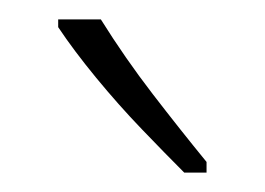

<svg xmlns="http://www.w3.org/2000/svg" viewBox="-20 -784 273 198"><path d="M84 -764Q109 -724 137.5 -687Q166 -650 193 -617V-606H170Q151 -625 126.5 -650.5Q102 -676 79 -704Q56 -732 40 -756V-764Z"/></svg>

Font: Noto Sans Tamil ExtraCondensed ExtraLight
Style: Regular
Weight: 200
Width: 2
Designer: Jelle Bosma - Monotype Design Team
Foundry: Monotype Imaging Inc.
Version: Version 2.004; ttfautohint (v1.8.4.7-5d5b)